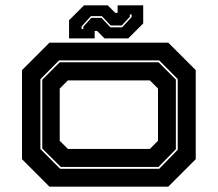

<svg xmlns="http://www.w3.org/2000/svg" viewBox="-20 -700 816 720"><path d="M165.5 0 62.5 -103V-437L165.5 -540H611L714 -437V-103L611 0ZM205.5 -67H577L646.5 -138.5V-403.5L577 -473.5H201.5L131.5 -403V-141ZM208 -74 138.5 -143V-401L204 -466.5H574.5L639.5 -401.5V-140.5L574.5 -74ZM234.5 -141.5H542L572.5 -172V-368L542 -398.5H234.5L204 -368V-172ZM239 -556V-624L295 -680H384L412 -652H421V-680H517V-612L461 -556H372L344 -584H335V-556ZM286 -591H292.5V-600L322.5 -633H360.5L394 -597.5H438L473.5 -636V-646H467V-637L436.5 -604.5H395L362 -639.5H321L286 -601Z"/></svg>

Font: Tourney Expanded ExtraBold
Style: Regular
Weight: 800
Width: 7
Designer: Tyler Finck
Foundry: Etcetera Type Co
Version: Version 1.010; ttfautohint (v1.8.3)